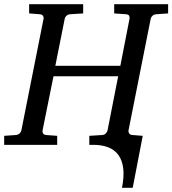

<svg xmlns="http://www.w3.org/2000/svg" viewBox="-35 -691 822 916"><path d="M710 -623Q699.2 -622.1 692.4 -615.7Q685.5 -609.4 684.1 -602.1L578.1 -68.8Q576.7 -61.5 581.1 -54.7Q585.4 -47.9 596.2 -46.9L646 -43L598.1 205.1H546.9Q557.6 151.9 553 113Q548.3 74.2 530.3 49.1Q512.2 23.9 481.7 12Q451.2 0 410.2 0H391.1V-43L453.1 -46.9Q463.4 -47.9 470 -54.7Q476.6 -61.5 478 -68.8L528.8 -327.1H220.2L168 -68.8Q166.5 -61.5 170.4 -54.7Q174.3 -47.9 185.1 -46.9L237.8 -43V0H-15.1V-43L41 -46.9Q51.8 -47.9 58.6 -54.7Q65.4 -61.5 66.9 -68.8L172.9 -602.1Q174.3 -609.4 169.9 -615.7Q165.5 -622.1 154.8 -623L104 -627V-670.9H361.8V-627L298.8 -623Q288.6 -622.1 282 -615.7Q275.4 -609.4 273.9 -602.1L229 -377H539.1L583 -602.1Q584.5 -609.4 581.1 -615.7Q577.6 -622.1 566.9 -623L509.8 -627V-670.9H767.1V-627Z"/></svg>

Font: Charis SIL Eur
Style: Italic
Weight: 400
Italic angle: -11°
Foundry: SIL International
Version: Version 5.000